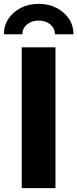

<svg xmlns="http://www.w3.org/2000/svg" viewBox="-61 -972 400 992"><path d="M225.6 -727.5V0H51.3V-727.5ZM138.7 -952.1Q190.4 -952.1 231 -931.2Q271.5 -910.2 295.2 -874.8Q318.8 -839.4 318.8 -794.9H222.7Q222.7 -825.7 198.7 -845.7Q174.8 -865.7 138.7 -865.7Q102.5 -865.7 78.6 -845.7Q54.7 -825.7 54.7 -794.9H-41Q-41 -839.4 -17.6 -874.8Q5.9 -910.2 46.6 -931.2Q87.4 -952.1 138.7 -952.1Z"/></svg>

Font: Inter 24pt ExtraBold
Style: Regular
Weight: 800
Designer: Rasmus Andersson
Foundry: rsms
Version: Version 4.001;git-66647c0bb